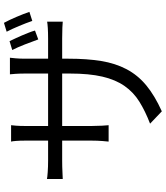

<svg xmlns="http://www.w3.org/2000/svg" viewBox="48 -846 859 996"><g transform="rotate(-90 478.0 -348.5)"><path d="M47 -535Q50 -534 59.5 -533Q69 -532 82.5 -531Q96 -530 111.5 -529.5Q127 -529 142 -529H246V-651Q246 -675 244.5 -694.5Q243 -714 241 -721H326Q325 -714 323.5 -695Q322 -676 322 -652V-529H594V-648Q594 -676 592.5 -697.5Q591 -719 590 -727H676Q675 -719 673 -697.5Q671 -676 671 -648V-529H775Q807 -529 830 -530.5Q853 -532 863 -534V-453Q855 -454 831.5 -455Q808 -456 776 -456H671V-423Q671 -327 659 -253.5Q647 -180 616.5 -122Q586 -64 533 -20Q480 24 398 61L334 0Q399 -25 448 -55.5Q497 -86 529.5 -132.5Q562 -179 578 -247.5Q594 -316 594 -416V-456H322V-301Q322 -275 323.5 -248.5Q325 -222 326 -215H241Q242 -222 244 -248Q246 -274 246 -301V-456H142Q110 -456 82.5 -454.5Q55 -453 47 -453ZM771 -580Q760 -611 745 -649.5Q730 -688 716 -715L762 -729Q768 -716 776 -699.5Q784 -683 791.5 -665Q799 -647 806 -629.5Q813 -612 817 -597ZM867 -611Q856 -643 840.5 -680Q825 -717 811 -744L857 -758Q864 -745 872 -728.5Q880 -712 887.5 -694Q895 -676 902 -658.5Q909 -641 914 -626Z"/></g></svg>

Font: Kinto Sans
Style: Regular
Weight: 400
Designer: Authors: Ryoko NISHIZUKA  (kana & ideographs); Paul D. Hunt (Latin, Greek & Cyrillic); Wenlong ZHANG  (bopomofo); Sandol
Foundry: Adobe Systems Incorporated, ookami Inc.
Version: Version 0.001